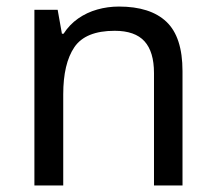

<svg xmlns="http://www.w3.org/2000/svg" viewBox="-20 -566 658 586"><path d="M343 -546Q439 -546 488 -499.5Q537 -453 537 -349V0H450V-343Q450 -408 421 -440Q392 -472 330 -472Q241 -472 207 -422Q173 -372 173 -278V0H85V-536H156L169 -463H174Q192 -491 218.5 -509.5Q245 -528 277 -537Q309 -546 343 -546Z"/></svg>

Font: lhindi85
Style: Book
Weight: 400
Designer: Jelle Bosma - Monotype Design Team
Foundry: Monotype Imaging Inc.
Version: Version 2.003